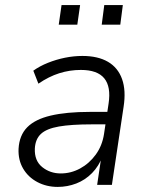

<svg xmlns="http://www.w3.org/2000/svg" viewBox="-20 -727 582 755"><path d="M207 8Q163 8 127 -11Q91 -30 71 -64Q51 -98 53 -142Q56 -195 87 -226.5Q118 -258 179.5 -272.5Q241 -287 333 -287H413L405 -238H341Q260 -238 211.5 -229.5Q163 -221 141 -200.5Q119 -180 117 -143Q115 -95 146 -70Q177 -45 219 -45Q259 -45 295 -64.5Q331 -84 356.5 -119Q382 -154 389 -200L407 -320Q417 -386 390 -419Q363 -452 298 -452Q254 -452 213 -439Q172 -426 131 -398L111 -449Q136 -467 168.5 -480Q201 -493 235.5 -500Q270 -507 304 -507Q365 -507 404.5 -484Q444 -461 460 -416Q476 -371 466 -307L420 0H362L379 -114H384Q369 -74 342 -46.5Q315 -19 280 -5.5Q245 8 207 8ZM380 -630 390 -707H463L453 -630ZM211 -630 222 -707H295L284 -630Z"/></svg>

Font: Nunitoga
Style: Light Italic
Weight: 300
Italic angle: -9°
Designer: Vernon Adams
Foundry: Vernon Adams
Version: Version 1.0